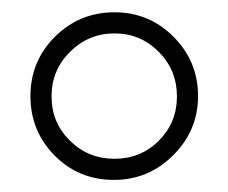

<svg xmlns="http://www.w3.org/2000/svg" viewBox="-20 -724 369 311"><path d="M165.5 -669.9Q123.5 -669.9 93.5 -640.1Q63.5 -610.4 63.5 -567.9Q63.5 -525.4 93.3 -496.1Q123 -466.8 165.5 -466.8Q208 -466.8 237.3 -496.1Q266.6 -525.4 266.6 -567.9Q266.6 -610.4 237.1 -640.1Q207.5 -669.9 165.5 -669.9ZM165.5 -704.1Q221.7 -704.1 261.2 -664.3Q300.8 -624.5 300.8 -568.4Q300.8 -512.7 260.7 -472.7Q220.7 -432.6 164.6 -432.6Q107.4 -432.6 68.4 -472.2Q29.3 -511.7 29.3 -568.4Q29.3 -625 69.1 -664.6Q108.9 -704.1 165.5 -704.1Z"/></svg>

Font: Otrack
Style: Regular
Weight: 400
Designer: Sodina
Foundry: Sodina
Version: Version 2.10 June 16, 2016